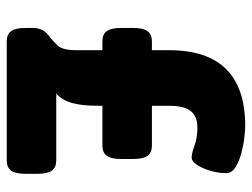

<svg xmlns="http://www.w3.org/2000/svg" viewBox="-109 -639 748 570"><g transform="rotate(90 265.0 -354.0)"><path d="M103 0Q82 0 72.5 -13Q63 -26 63 -55V-79Q63 -90 67.5 -102Q72 -114 86 -125Q101 -136 115 -151Q129 -166 129 -205V-284H103Q82 -284 72.5 -297Q63 -310 63 -339V-376Q63 -405 72.5 -418Q82 -431 103 -431H129V-482Q129 -708 354 -708Q365 -708 387.5 -705.5Q410 -703 434.5 -696.5Q459 -690 476.5 -679Q494 -668 494 -651Q494 -628 487 -604.5Q480 -581 469.5 -565Q459 -549 448 -549Q435 -549 412 -557.5Q389 -566 359 -566Q325 -566 309.5 -546Q294 -526 294 -482V-431H412Q433 -431 442.5 -418Q452 -405 452 -376V-339Q452 -310 442.5 -297Q433 -284 412 -284H294V-271Q294 -222 285.5 -193Q277 -164 258 -147H456Q477 -147 486.5 -134Q496 -121 496 -92V-55Q496 -26 486.5 -13Q477 0 456 0Z"/></g></svg>

Font: Asap Black
Style: Regular
Weight: 900
Designer: Pablo Cosgaya
Foundry: Omnibus-Type
Version: Version 3.001; ttfautohint (v1.8.4.7-5d5b)